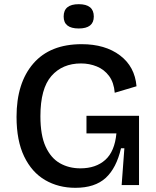

<svg xmlns="http://www.w3.org/2000/svg" viewBox="-20 -884 747 917"><path d="M340 13Q259 13 195.5 -24Q132 -61 95.5 -136.5Q59 -212 59 -326Q59 -488 139 -580.5Q219 -673 370 -673Q482 -673 553 -619.5Q624 -566 632 -472L528 -441Q524 -490 501 -521Q478 -552 442.5 -566.5Q407 -581 367 -581Q278 -581 225.5 -521Q173 -461 173 -329Q173 -238 198 -183.5Q223 -129 266 -104.5Q309 -80 364 -80Q438 -80 483 -120.5Q528 -161 536 -247H393V-331H644V0H561L574 -176H558Q536 -81 484.5 -34Q433 13 340 13ZM356 -748Q284 -748 284 -805Q284 -864 356 -864Q428 -864 428 -805Q428 -748 356 -748Z"/></svg>

Font: Bricolage Grotesque 12pt Medium
Style: Regular
Weight: 500
Designer: Mathieu Triay
Foundry: Atelier Triay
Version: Version 1.001; ttfautohint (v1.8.4.7-5d5b);gftools[0.9.33.de